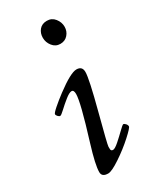

<svg xmlns="http://www.w3.org/2000/svg" viewBox="-161 -652 592 715"><g transform="rotate(-30 135.0 -294.5)"><path d="M84.5 -337.6Q149.2 -386 174.1 -386Q199 -386 199 -361.1Q199 -332.3 166.5 -209Q134 -85.7 134 -76.9Q134 -68.1 134.3 -65.4Q135.3 -58.1 143.3 -58.1Q151.4 -58.1 169.6 -74.1Q187.7 -90.1 204 -106.1Q220.2 -122.1 223.8 -122.1Q227.3 -122.1 232.7 -116.5Q238 -110.8 238 -104.7Q238 -98.6 206.7 -70.2Q175.3 -41.7 137.3 -16.4Q99.4 9 84 9Q56.9 9 56.9 -12Q56.9 -43.2 81.3 -122.1Q105.7 -200.9 116.8 -245.5Q127.9 -290 127.9 -307.5Q127.9 -325 118.2 -325Q108.4 -325 90 -310.2Q71.5 -295.4 56 -280.8Q40.5 -266.1 36.1 -266.1Q31.7 -266.1 26.9 -271.4Q22 -276.6 22 -281.2Q22 -285.9 40.9 -302.5Q59.8 -319.1 84.5 -337.6ZM170.9 -498Q150.6 -498 137.8 -514.3Q125 -530.5 125 -550.3Q125 -570.1 136.7 -584Q148.4 -597.9 169.4 -597.9Q190.4 -597.9 203.2 -581.7Q216.1 -565.4 216.1 -545.9Q216.1 -526.4 203.6 -512.2Q191.2 -498 170.9 -498Z"/></g></svg>

Font: Fanwood Text
Style: Italic
Weight: 400
Italic angle: -9°
Version: Version 1.101